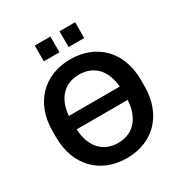

<svg xmlns="http://www.w3.org/2000/svg" viewBox="-209 -1078 1185 1246"><g transform="rotate(-30 383.0 -455.5)"><path d="M383.3 10.7C578.6 10.7 714.4 -122.6 714.4 -337.9V-382.8C714.4 -596.7 579.1 -729.5 383.3 -729.5C187.5 -729.5 51.3 -596.2 51.3 -382.8V-337.9C51.3 -123.5 187.5 10.7 383.3 10.7ZM346.2 -803.7V-921.9H229V-803.7ZM531.7 -803.7V-921.9H414.6V-803.7ZM383.3 -103.5C272 -103.5 199.7 -179.2 192.4 -314.9H574.7C567.4 -179.7 494.1 -103.5 383.3 -103.5ZM383.3 -615.2C491.7 -615.2 563.5 -543.5 573.7 -415.5H192.4C202.6 -544.4 274.9 -615.2 383.3 -615.2Z"/></g></svg>

Font: Winston SemiBold
Style: Regular
Weight: 600
Designer: Vernon Adams, Kim Jin-seong, David Berlow, Cristiano Sobral
Foundry: The Winston Project Authors
Version: Version 3.004